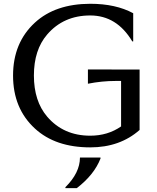

<svg xmlns="http://www.w3.org/2000/svg" viewBox="-20 -767 829 1012"><path d="M509.8 63.5V68.4Q476.6 153.8 384.8 224.6H324.7V219.7Q401.4 143.6 401.4 63.5ZM455.6 9.8Q272 9.8 164.1 -89.4Q48.8 -195.3 48.8 -368.7Q48.8 -542 164.1 -647.9Q271.5 -746.6 455.6 -747.1Q589.8 -747.1 682.1 -697.3V-548.8H677.2Q595.7 -685.5 455.6 -685.5Q314.9 -685.5 228.5 -585Q158.7 -503.9 158.7 -369.1Q158.7 -234.4 228.5 -152.3Q314.5 -51.8 455.6 -51.8Q547.9 -51.8 618.2 -100.6V-340.3H589.8Q516.6 -340.3 443.4 -325.7V-400.9L715.8 -400.4V-82Q611.8 9.8 455.6 9.8Z"/></svg>

Font: Classica
Style: Book
Weight: 400
Designer: Wojciech Kalinowski "wmk69" (wmk69@o2.pl)
Foundry: Wojciech Kalinowski "wmk69" (wmk69@o2.pl)
Version: Version 2.1.1; 2021-05-14